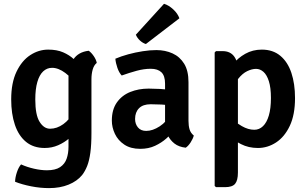

<svg xmlns="http://www.w3.org/2000/svg" viewBox="-20 -771 1614 1012"><path d="M490 -439.5Q475 -427.5 468.5 -404.2Q462 -381 462 -353.5V-70.5Q462 -8 456.2 34Q450.5 76 439.5 103.8Q428.5 131.5 413 151.5Q386.5 184 341.5 202.2Q296.5 220.5 238.5 220.5Q192 220.5 144 211Q96 201.5 59.5 187Q60 164.5 68.8 137.8Q77.5 111 91 95.5Q123 110 159.5 118.2Q196 126.5 227 126.5Q272 126.5 296.8 110Q321.5 93.5 331.2 65.5Q341 37.5 341 2.5V-364Q341 -418 366.5 -457.5Q392 -497 447.5 -503.5Q461 -494.5 474 -475.5Q487 -456.5 490 -439.5ZM39 -247Q39 -334.5 67 -393Q95 -451.5 139.5 -480.5Q184 -509.5 234 -509.5Q280 -509.5 312.8 -495.2Q345.5 -481 368.5 -459.8Q391.5 -438.5 406.5 -417L388 -313.5Q360.5 -359.5 324.2 -386.5Q288 -413.5 254.5 -413.5Q227.5 -413.5 207.5 -394.8Q187.5 -376 176.8 -338.8Q166 -301.5 166 -246.5Q166 -165 188.8 -128.8Q211.5 -92.5 244 -92.5Q280 -92.5 313.5 -116.5Q347 -140.5 367 -181L385.5 -89.5Q370.5 -64.5 345 -42.2Q319.5 -20 286.5 -5.5Q253.5 9 215.5 9Q156.5 9 117.2 -23.2Q78 -55.5 58.5 -113.2Q39 -171 39 -247Z M569.5 -135.5Q569.5 -193.5 596 -231Q622.5 -268.5 666.5 -286.2Q710.5 -304 763.5 -304Q789.5 -304 824.5 -302.2Q859.5 -300.5 888.5 -294V-213Q863.5 -218.5 831.5 -220Q799.5 -221.5 774 -221.5Q733.5 -221.5 712.8 -200.5Q692 -179.5 692 -144Q692 -117.5 707.2 -99.2Q722.5 -81 750.5 -81Q784.5 -81 821.5 -105Q858.5 -129 883.5 -174L902 -86.5Q883 -64.5 857.2 -41.5Q831.5 -18.5 797.2 -2.5Q763 13.5 719 13.5Q668.5 13.5 635.2 -8.8Q602 -31 585.8 -65.2Q569.5 -99.5 569.5 -135.5ZM1001.5 -56.5Q997 -39.5 984.8 -20.5Q972.5 -1.5 959 7.5Q922.5 3.5 899.5 -14.5Q876.5 -32.5 864.8 -57.8Q853 -83 850 -109.5V-330Q850 -371.5 830.8 -390Q811.5 -408.5 774.5 -408.5Q739 -408.5 699.8 -397.8Q660.5 -387 621.5 -373Q607.5 -388 598.8 -413.2Q590 -438.5 588 -461.5Q618.5 -474.5 656 -484.8Q693.5 -495 732.2 -501Q771 -507 804 -507Q851 -507 889.5 -489.5Q928 -472 950.8 -435Q973.5 -398 973.5 -338V-134Q973.5 -108 979.2 -89Q985 -70 1001.5 -56.5ZM844.5 -751Q869.5 -743.5 893.2 -721.5Q917 -699.5 925.5 -674.5L749 -539Q733 -543.5 718 -557.2Q703 -571 696 -588Z M1153.5 -501.5Q1193 -501.5 1213.5 -474.5Q1234 -447.5 1234 -400V138.5Q1234 180 1219.2 197.8Q1204.5 215.5 1166 215.5H1118.5L1111.5 209V-494.5L1118.5 -501.5ZM1535 -254Q1535 -166 1507.5 -107.8Q1480 -49.5 1435.2 -20.2Q1390.5 9 1339.5 9Q1290 9 1250 -11.5Q1210 -32 1175.5 -55L1193 -148.5Q1221.5 -125.5 1254.8 -106.2Q1288 -87 1320.5 -87Q1346.5 -87 1366.2 -106Q1386 -125 1397 -162.2Q1408 -199.5 1408 -254.5Q1408 -309 1397.2 -342.8Q1386.5 -376.5 1368.8 -392.2Q1351 -408 1329.5 -408Q1308 -408 1283 -396Q1258 -384 1235.8 -356Q1213.5 -328 1200.5 -279.5L1174 -361Q1181.5 -397.5 1207.5 -431.5Q1233.5 -465.5 1272.8 -487.5Q1312 -509.5 1360 -509.5Q1418.5 -509.5 1457.5 -477Q1496.5 -444.5 1515.8 -387Q1535 -329.5 1535 -254Z"/></svg>

Font: Signika Negative Light SemiBold
Style: Regular
Weight: 600
Version: Version 2.001